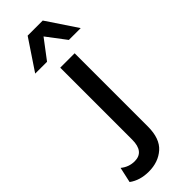

<svg xmlns="http://www.w3.org/2000/svg" viewBox="-393 -766 1008 1008"><g transform="rotate(-45 111.0 -262.5)"><path d="M306 -571H218L137 -678L56 -571H-32L81 -740H193ZM190 -500V44Q190 133 143.5 174Q97 215 26 215Q-39 215 -84 182L-65 96Q-31 124 12 124Q83 124 83 34V-500Z"/></g></svg>

Font: Elaine Sans Medium
Style: Regular
Weight: 500
Designer: Wei Huang
Foundry: Wei Huang
Version: Version 2.001;December 24, 2019;FontCreator 12.0.0.2547 64-b